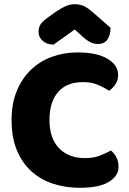

<svg xmlns="http://www.w3.org/2000/svg" viewBox="-20 -874 611 912"><path d="M374 -484Q297 -484 256 -437Q215 -390 215 -304Q215 -217 260.5 -170Q306 -123 383 -123Q424 -123 452.5 -134Q481 -145 507 -159Q524 -145 533.5 -125.5Q543 -106 543 -80Q543 -39 497.5 -10.5Q452 18 359 18Q292 18 233 -1Q174 -20 130 -59.5Q86 -99 60.5 -159.5Q35 -220 35 -304Q35 -382 59.5 -441.5Q84 -501 126.5 -542Q169 -583 226 -604Q283 -625 348 -625Q440 -625 490.5 -595Q541 -565 541 -518Q541 -492 528 -473Q515 -454 498 -443Q472 -460 442.5 -472Q413 -484 374 -484ZM335 -734Q304 -711 280 -694.5Q256 -678 234 -662Q204 -662 183.5 -679.5Q163 -697 163 -723Q163 -743 172.5 -758Q182 -773 209 -792L245 -818Q270 -835 291.5 -844.5Q313 -854 333 -854Q360 -854 379 -845Q398 -836 424 -813L505 -742Q505 -708 490.5 -686.5Q476 -665 445 -665Q435 -665 426.5 -667Q418 -669 408 -674Q398 -679 386 -688.5Q374 -698 358 -713Z"/></svg>

Font: Baloo
Style: Regular
Weight: 400
Designer: Sarang Kulkarni and Ek Type
Foundry: Ek Type
Version: Version 1.100;PS 1.000;hotconv 1.0.88;makeotf.lib2.5.647800;